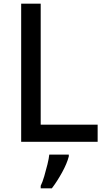

<svg xmlns="http://www.w3.org/2000/svg" viewBox="-20 -777 585 1052"><path d="M96 0V-757H203V-94H515V0ZM203 255V241Q213 221 222.5 188.5Q232 156 240 123.5Q248 91 250 70H357V80Q347 119 320 168Q293 217 264 255Z"/></svg>

Font: Menbere
Style: Regular
Weight: 400
Designer: Aleme Tadesse
Foundry: Sorkin Type Co
Version: Version 1.000